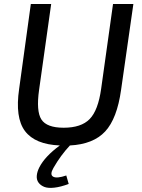

<svg xmlns="http://www.w3.org/2000/svg" viewBox="-20 -710 704 953"><path d="M642 -690 581 -264Q561 -121 502 -57.5Q443 6 327 12Q281 61 245 124Q226 157 244 167Q262 177 309 161L321 203Q281 218 249.5 221.5Q218 225 199.5 217.5Q181 210 171 196Q161 182 162.5 162.5Q164 143 175 121Q203 66 277 12Q154 7 104 -59.5Q54 -126 75 -269L133 -690H234L174 -264Q159 -158 185.5 -117Q212 -76 296 -76Q383 -76 425 -119Q467 -162 482 -269L541 -690Z"/></svg>

Font: Exo 2.0 Medium
Style: Italic
Weight: 500
Italic angle: -8°
Designer: Natanael Gama
Version: Version 1.001;PS 001.001;hotconv 1.0.70;makeotf.lib2.5.58329